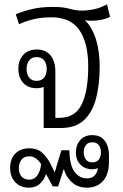

<svg xmlns="http://www.w3.org/2000/svg" viewBox="-20 -592 571 888"><path d="M182 0V-190Q167 -184 149 -184Q110 -184 87.5 -208.5Q65 -233 65 -273Q65 -313 87.5 -338Q110 -363 150 -363Q191 -363 213.5 -336Q236 -309 236 -261V-47H254Q328 -47 358 -109.5Q388 -172 388 -284Q388 -394 347 -453Q306 -512 218 -512Q174 -512 137 -503.5Q100 -495 68 -480L53 -526Q89 -541 130 -550.5Q171 -560 224 -560Q273 -560 301.5 -551.5Q330 -543 358 -543Q386 -543 416 -549.5Q446 -556 475 -572L489 -514Q453 -496 401 -496Q387 -496 373 -499Q407 -464 424 -409.5Q441 -355 441 -284Q441 -200 424 -136Q407 -72 368 -36Q329 0 262 0ZM149 -218Q172 -218 184 -233Q196 -248 196 -273Q196 -298 184 -313Q172 -328 149 -328Q127 -328 115 -313Q103 -298 103 -273Q103 -248 115 -233Q127 -218 149 -218ZM113 276Q75 276 51 251Q27 226 27 185Q27 141 51.5 117.5Q76 94 115 94Q154 94 176.5 115.5Q199 137 215 168L233 205L264 103H301Q302 173 325 203Q348 233 381 233Q405 233 417.5 220Q430 207 433 186Q421 191 407 191Q374 191 352.5 170Q331 149 331 112Q331 79 351 56Q371 33 406 33Q446 33 465 59.5Q484 86 484 126V156Q484 215 456 245.5Q428 276 383 276Q340 276 312.5 251Q285 226 275 189L249 270H224L193 213Q185 238 165.5 257Q146 276 113 276ZM407 159Q427 159 437 146Q447 133 447 112Q447 93 437 79.5Q427 66 407 66Q387 66 377 79.5Q367 93 367 112Q367 132 377 145.5Q387 159 407 159ZM115 239Q140 239 154 217Q168 195 170 167Q160 151 146.5 141Q133 131 115 131Q92 131 79.5 146.5Q67 162 67 185Q67 210 80 224.5Q93 239 115 239Z"/></svg>

Font: Noto Sans Thai Looped SemiCondensed Light
Style: Regular
Weight: 300
Width: 4
Designer: Sasikarn Vongin, Ben Mitchell
Foundry: The Fontpad Ltd
Version: Version 1.001; ttfautohint (v1.8.4.7-5d5b)